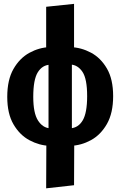

<svg xmlns="http://www.w3.org/2000/svg" viewBox="-20 -778 640 1019"><path d="M354.5 -528Q411 -526 462.8 -498.5Q514.5 -471 547.5 -414.2Q580.5 -357.5 580.5 -268Q580.5 -178 547.5 -120.2Q514.5 -62.5 462.8 -34.2Q411 -6 354.5 -4L353.5 -97Q395.5 -99.5 419 -139.2Q442.5 -179 442.5 -268Q442.5 -359.5 417.8 -396.5Q393 -433.5 354.5 -435.5ZM243.5 -528 245.5 -434.5Q204.5 -433 180.5 -394.2Q156.5 -355.5 156.5 -264Q156.5 -178 181.5 -138.8Q206.5 -99.5 245.5 -97L243.5 -4Q188.5 -6 136.8 -33.5Q85 -61 51.8 -117.8Q18.5 -174.5 18.5 -264Q18.5 -354.5 51.5 -412Q84.5 -469.5 136.2 -497.8Q188 -526 243.5 -528ZM373 -757.5V-508L361.5 -442.5V-88L374 -21L373 205L225 221.5L226 -21L237.5 -88V-442.5L225 -508V-742Z"/></svg>

Font: Fira Code Light
Style: Bold
Weight: 700
Monospace: yes
Version: Version 5.002